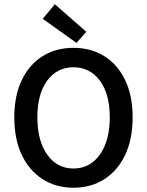

<svg xmlns="http://www.w3.org/2000/svg" viewBox="-20 -868 689 899"><path d="M324 11Q242 11 179.5 -29Q117 -69 82 -142.5Q47 -216 47 -319Q47 -420 82 -493Q117 -566 179.5 -605Q242 -644 324 -644Q406 -644 468.5 -605Q531 -566 566 -493Q601 -420 601 -319Q601 -216 566 -142.5Q531 -69 468.5 -29Q406 11 324 11ZM324 -79Q401 -79 447.5 -144Q494 -209 494 -319Q494 -428 447.5 -490.5Q401 -553 324 -553Q247 -553 201 -490.5Q155 -428 155 -319Q155 -209 201 -144Q247 -79 324 -79ZM338 -667 180 -780 237 -848 384 -719Z"/></svg>

Font: Narnoor Medium
Style: Regular
Weight: 500
Designer: S. Sridhar Murthy
Foundry: SIL International
Version: Version 3.000